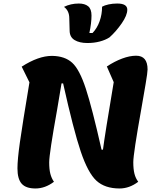

<svg xmlns="http://www.w3.org/2000/svg" viewBox="-20 -1043 896 1089"><path d="M782 -428Q736 -171 736 -123Q736 -84 742.5 -58Q749 -32 764 -12Q714 26 658 26Q575 26 527 -18Q479 -62 438 -183.5Q397 -305 338 -570H329L304 -421Q259 -171 259 -122Q259 -83 265.5 -57.5Q272 -32 286 -12Q236 26 181 26Q127 26 103 -1Q79 -28 79 -88Q79 -138 93 -237Q107 -336 147 -576L103 -665Q198 -726 274 -726H275H276Q348 -725 389.5 -687Q431 -649 466.5 -541Q502 -433 556 -194H564Q574 -274 625 -577L586 -666Q630 -695 673 -711Q716 -727 752 -727Q817 -727 817 -649Q817 -632 806 -567Q795 -502 782 -428ZM476 -799Q431 -799 403.5 -815.5Q376 -832 375 -867L373 -939Q373 -982 343 -1004Q381 -1023 427 -1023Q461 -1023 480 -1007.5Q499 -992 499 -955Q499 -913 487 -856H505Q531 -883 545 -922.5Q559 -962 559 -1005Q573 -1013 596 -1018Q619 -1023 645 -1023Q702 -1023 702 -988Q702 -956 670 -910Q638 -864 601 -831Q578 -816 545.5 -807.5Q513 -799 476 -799Z"/></svg>

Font: Lemonada SemiBold
Style: Regular
Weight: 600
Designer: Mohamed Gaber (Arabic) Eduardo Tunni (Latin)
Foundry: Kief Type Foundry
Version: Version 3.006